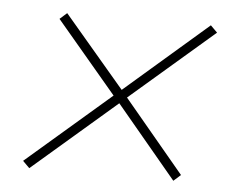

<svg xmlns="http://www.w3.org/2000/svg" viewBox="-38 -586 572 482"><g transform="rotate(5 248.0 -344.5)"><path d="M52 -146 35 -163 247 -346 95 -526 113 -542 266 -362 475 -543 492 -526 281 -344 433 -162 415 -146 263 -328Z"/></g></svg>

Font: MuseoModerno Thin
Style: Italic
Weight: 100
Italic angle: -9°
Designer: Pablo Cosgaya, Héctor Gatti, Marcela Romero, and the Authors of The MuseoModerno Project.
Foundry: Omnibus-Type Team
Version: Version 1.003